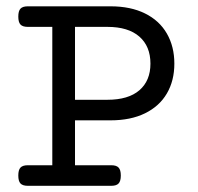

<svg xmlns="http://www.w3.org/2000/svg" viewBox="-20 -600 640 620"><path d="M543 -394.5Q543 -339.4 518.8 -298.1Q494.6 -256.8 448.2 -234.1Q401.9 -211.4 336.9 -211.4H222.2V-66.4H339.4Q356 -66.4 363 -58.8Q370.1 -51.3 370.1 -33.2Q370.1 -15.1 363 -7.6Q356 0 339.4 0H69.8Q53.2 0 46.1 -7.6Q39.1 -15.1 39.1 -33.2Q39.1 -51.3 46.1 -58.8Q53.2 -66.4 69.8 -66.4H148.9V-513.2H69.8Q53.2 -513.2 46.1 -520.8Q39.1 -528.3 39.1 -546.4Q39.1 -564.5 46.1 -572Q53.2 -579.6 69.8 -579.6H336.9Q401.9 -579.6 448.2 -556.6Q494.6 -533.7 518.8 -491.7Q543 -449.7 543 -394.5ZM222.2 -277.8H326.7Q394.5 -277.8 430.2 -308.6Q465.8 -339.4 465.8 -394.5Q465.8 -450.7 429.9 -481.9Q394 -513.2 326.7 -513.2H222.2Z"/></svg>

Font: Courier Prime
Style: Regular
Weight: 400
Designer: Alan Dague-Greene, Quote-Unquote Apps
Foundry: Quote-Unquote Apps
Version: Version 3.018